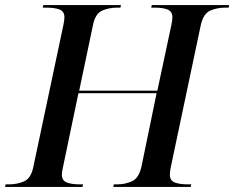

<svg xmlns="http://www.w3.org/2000/svg" viewBox="-41 -734 920 754"><path d="M-21 0 -19 -10H-6Q27 -10 54 -22Q81 -34 90 -79L208 -636Q212 -655 212 -666Q212 -689 193.5 -696.5Q175 -704 140 -704H127L129 -714H434L432 -704H419Q386 -704 359.5 -692Q333 -680 324 -635L270 -378H577L632 -636Q636 -655 636 -666Q636 -689 617.5 -696.5Q599 -704 566 -704H553L555 -714H859L857 -704H844Q811 -704 784 -692Q757 -680 747 -633L630 -79Q626 -60 626 -48Q626 -25 645 -17.5Q664 -10 698 -10H710L708 0H404L406 -10H419Q451 -10 478 -22.5Q505 -35 515 -82L574 -368H267L206 -76Q202 -59 202 -48Q202 -25 221 -17.5Q240 -10 272 -10H285L283 0Z"/></svg>

Font: Noto Serif Display Medium
Style: Italic
Weight: 500
Italic angle: -12°
Designer: Monotype Design Team
Foundry: Monotype Imaging Inc.
Version: Version 2.009